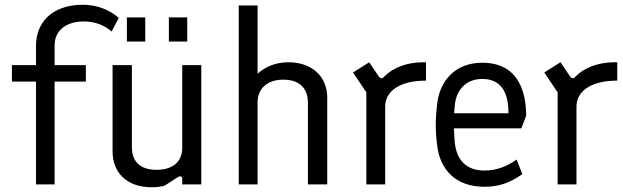

<svg xmlns="http://www.w3.org/2000/svg" viewBox="-20 -773 2613 805"><path d="M131 0H209V-431H340V-500H209V-583C209 -645 257 -683 331 -683C375 -683 414 -670 448 -641L478 -698C439 -732 387 -753 327 -753C191 -753 131 -671 131 -583V-500H30V-431H131Z M615 12C638 12 655 10 671 5L725 -30C736 -37 744 -34 744 -22V0H824V-500H744V-152C744 -96 705 -61 637 -61C565 -61 533 -98 533 -156V-500H452V-138C452 -49 512 12 615 12ZM688 -599H765V-700H688ZM512 -599H589V-700H512Z M981 0H1060V-345C1060 -400 1099 -439 1167 -439C1241 -439 1271 -398 1271 -342V0H1352V-363C1352 -452 1289 -512 1189 -512C1127 -512 1084 -486 1060 -464V-750H981Z M1516 0H1595V-327C1595 -387 1651 -435 1766 -435V-512H1755C1687 -512 1629 -490 1592 -453C1583 -442 1576 -442 1567 -454L1528 -512L1460 -469L1516 -386Z M2011 10C2069 10 2115 -4 2170 -43L2146 -104C2105 -75 2062 -58 2011 -58C1929 -58 1894 -109 1887 -174C1885 -195 1884 -216 1883 -235H2166L2186 -288C2186 -375 2161 -510 2002 -510C1890 -510 1824 -436 1813 -338C1809 -305 1807 -277 1807 -249C1807 -221 1809 -194 1813 -162C1825 -64 1888 10 2011 10ZM1884 -298 1887 -333C1893 -393 1931 -442 2002 -442C2092 -442 2112 -369 2112 -298Z M2318 0H2397V-327C2397 -387 2453 -435 2568 -435V-512H2557C2489 -512 2431 -490 2394 -453C2385 -442 2378 -442 2369 -454L2330 -512L2262 -469L2318 -386Z"/></svg>

Font: Finlandica
Style: Regular
Weight: 400
Designer: Niklas Ekholm, Juho Hiilivirta, Jaakko Suomalainen
Foundry: Helsinki Type Studio
Version: Version 2.000;Glyphs 3.2 (3202)